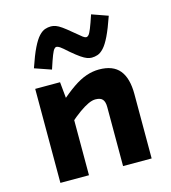

<svg xmlns="http://www.w3.org/2000/svg" viewBox="-112 -850 839 941"><g transform="rotate(-15 307.0 -379.5)"><path d="M204 -477 218 -333H223V0H78V-477ZM207 -266 187 -374Q234 -416 270.5 -441Q307 -466 339.5 -477Q372 -488 404 -488Q475 -488 508 -447.5Q541 -407 541 -327V0H396V-300Q396 -326 385.5 -338.5Q375 -351 349 -351Q333 -351 312.5 -341.5Q292 -332 266 -313.5Q240 -295 207 -266ZM289 -608Q258 -636 248 -642.5Q238 -649 231 -649Q226 -649 220 -642.5Q214 -636 205.5 -614.5Q197 -593 182 -547L98 -576Q119 -638 136.5 -673.5Q154 -709 170 -726Q186 -743 201 -748Q216 -753 231 -753Q243 -753 255.5 -748.5Q268 -744 285 -732Q302 -720 328 -698Q360 -671 369.5 -664Q379 -657 386 -657Q392 -657 398 -663.5Q404 -670 413 -692Q422 -714 437 -759L519 -730Q498 -669 480.5 -633Q463 -597 447 -580Q431 -563 416 -558Q401 -553 386 -553Q375 -553 362.5 -557.5Q350 -562 332.5 -574Q315 -586 289 -608Z"/></g></svg>

Font: Intel One Mono Light
Style: Regular
Weight: 300
Monospace: yes
Designer: Fred Shallcrass
Foundry: Frere-Jones Type LLC
Version: Version 1.004